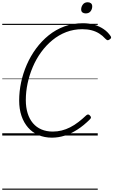

<svg xmlns="http://www.w3.org/2000/svg" viewBox="-20 -1202 1006 1703"><path d="M441 19Q375 19 321 -4Q267 -27 229 -70.5Q191 -114 170.5 -174.5Q150 -235 150 -310Q150 -390 167 -470.5Q184 -551 217.5 -628Q251 -705 300 -771.5Q349 -838 411.5 -888.5Q474 -939 550.5 -967.5Q627 -996 716 -996Q770 -996 816 -982.5Q862 -969 899 -944Q936 -919 961 -882Q968 -872 964.5 -864.5Q961 -857 949 -850Q940 -844 933 -845.5Q926 -847 914 -859Q890 -886 859.5 -905Q829 -924 792 -933.5Q755 -943 710 -943Q634 -943 567.5 -917.5Q501 -892 445 -846Q389 -800 345 -739.5Q301 -679 271 -608.5Q241 -538 225 -463.5Q209 -389 209 -314Q209 -250 225 -198Q241 -146 272 -109.5Q303 -73 347.5 -54Q392 -35 448 -35Q489 -35 527 -44.5Q565 -54 601.5 -72.5Q638 -91 673.5 -118Q709 -145 745 -179Q754 -187 762 -186.5Q770 -186 778 -177Q787 -167 787 -160Q787 -153 777 -143Q722 -88 665.5 -52Q609 -16 553 1.5Q497 19 441 19ZM740 -1083Q723 -1083 711.5 -1091.5Q700 -1100 700 -1119Q700 -1142 715 -1162Q730 -1182 758 -1182Q775 -1182 786.5 -1173Q798 -1164 798 -1145Q798 -1121 783.5 -1102Q769 -1083 740 -1083ZM0 471H847V481H0ZM0 -20H847V0H0ZM0 -505H847V-500H0ZM0 -991H847V-981H0Z"/></svg>

Font: Playwrite IE Guides
Style: Regular
Weight: 400
Designer: Veronika Burian, José Scaglione
Foundry: TypeTogether
Version: Version 1.003